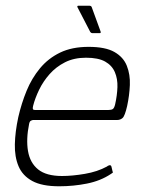

<svg xmlns="http://www.w3.org/2000/svg" viewBox="-20 -647 495 672"><path d="M44 -237Q55 -285 73 -329Q91 -373 120 -408Q149 -443 190.5 -463Q232 -483 290 -483Q349 -483 380.5 -465Q412 -447 424 -416.5Q436 -386 434.5 -349.5Q433 -313 425 -276Q417 -241 409 -234Q401 -227 390 -227H95Q94 -227 89 -225Q84 -223 82 -214Q71 -160 78 -118.5Q85 -77 113.5 -54Q142 -31 197 -31Q233 -31 277 -38.5Q321 -46 354 -64Q357 -67 362.5 -68.5Q368 -70 370 -64L374 -47Q376 -44 374.5 -42.5Q373 -41 368 -38Q332 -14 284.5 -4.5Q237 5 187 5Q127 5 93 -13.5Q59 -32 45 -65Q31 -98 32 -142Q33 -186 44 -237ZM383 -282Q390 -313 391 -342Q392 -371 382 -394.5Q372 -418 348 -431.5Q324 -445 281 -445Q239 -445 207.5 -429Q176 -413 153.5 -387.5Q131 -362 117 -333Q103 -304 96 -277Q94 -269 95 -265.5Q96 -262 104 -262Q168 -262 231.5 -262Q295 -262 359 -262Q370 -262 375 -265.5Q380 -269 383 -282ZM303 -531Q299 -531 296 -535L251 -622Q250 -624 251 -625.5Q252 -627 254 -627H292Q295 -627 297.5 -626Q300 -625 301 -622L332 -537Q334 -531 329 -531Z"/></svg>

Font: Glory Thin ExtraLight
Style: Italic
Weight: 250
Italic angle: -12°
Version: Version 1.011